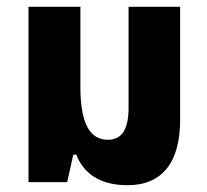

<svg xmlns="http://www.w3.org/2000/svg" viewBox="-20 -537 609 566"><path d="M356 9C460 9 511 -61 511 -183V-517H359V-220C359 -152 337 -125 298 -125C246 -125 217 -171 217 -281V-517H64V0H178L196 -81H205C225 -29 271 9 356 9Z"/></svg>

Font: Noto Sans Thai UI Cond ExtBd
Style: Regular
Weight: 800
Width: 3
Designer: Monotype Design Team
Foundry: Monotype Imaging Inc.
Version: Version 2.000